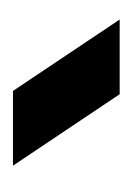

<svg xmlns="http://www.w3.org/2000/svg" viewBox="25 -790 202 292"><g transform="rotate(-90 126.0 -644.0)"><path d="M133.7 -725.3 242.3 -563H128.7L20 -725.3Z"/></g></svg>

Font: Nata Sans
Style: Regular
Weight: 400
Designer: Daniel Uzquiano Cruz
Version: Version 1.001